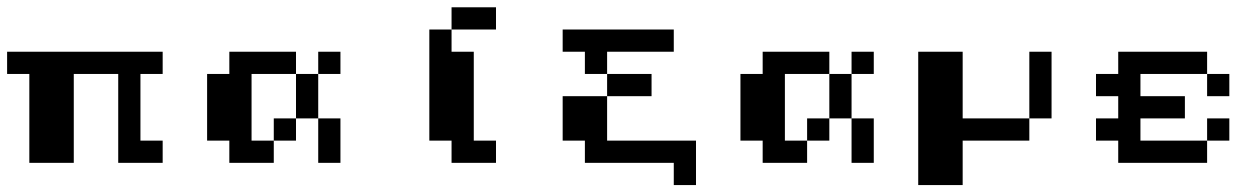

<svg xmlns="http://www.w3.org/2000/svg" viewBox="-20 -458 3540 540"><path d="M0 -312.5H437.5V-250H375V-62.5H437.5V0H312.5V-250H187.5V0H62.5V-250H0Z M625 -312.5H812.5V-250H687.5V-62.5H750V0H625V-62.5H562.5V-250H625ZM875 -312.5H937.5V-250H875ZM812.5 -250H875V-125H812.5ZM750 -125H812.5V-62.5H750ZM875 -125H937.5V0H875Z M1250 -437.5H1375V-375H1250ZM1187.5 -375H1250V-312.5H1312.5V-62.5H1375V0H1250V-62.5H1187.5Z M1562.5 -375H1875V-312.5H1687.5V-250H1625V-312.5H1562.5ZM1687.5 -250H1812.5V-187.5H1687.5ZM1562.5 -187.5H1687.5V-62.5H1937.5V62.5H1875V0H1625V-62.5H1562.5Z M2125 -312.5H2312.5V-250H2187.5V-62.5H2250V0H2125V-62.5H2062.5V-250H2125ZM2375 -312.5H2437.5V-250H2375ZM2312.5 -250H2375V-125H2312.5ZM2250 -125H2312.5V-62.5H2250ZM2375 -125H2437.5V0H2375Z M2562.5 -312.5H2687.5V-125H2875V-62.5H2687.5V62.5H2562.5ZM2875 -312.5H2937.5V-125H2875Z M3125 -312.5H3375V-250H3187.5V-187.5H3312.5V-125H3187.5V-62.5H3375V0H3125V-62.5H3062.5V-125H3125V-187.5H3062.5V-250H3125ZM3375 -250H3437.5V-187.5H3375ZM3375 -125H3437.5V-62.5H3375Z"/></svg>

Font: Half Eighties
Style: Regular
Weight: 400
Monospace: yes
Designer: Jayvee Enaguas (HarvettFox96)
Version: 20191127.01dev02